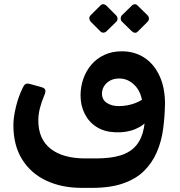

<svg xmlns="http://www.w3.org/2000/svg" viewBox="-20 -705 873 932"><path d="M378 207Q279 207 204 171.5Q129 136 87 68Q45 0 45 -97Q45 -135 57 -185Q69 -235 89 -276Q95 -290 102.5 -296Q110 -302 127 -297L181 -282Q196 -278 199.5 -269Q203 -260 195 -242Q181 -209 173.5 -179Q166 -149 166 -120Q166 -30 225.5 17Q285 64 395 64H446Q520 64 567.5 48.5Q615 33 642 0Q669 -33 678.5 -84Q688 -135 685 -205H781Q780 -141 772 -80Q764 -19 741.5 33Q719 85 680 124Q641 163 578.5 185Q516 207 427 207ZM672 -201Q666 -259 633.5 -291.5Q601 -324 559 -324Q532 -324 513 -313Q494 -302 484.5 -285.5Q475 -269 475 -251Q475 -221 498.5 -205.5Q522 -190 556 -190Q599 -190 636.5 -204.5Q674 -219 689 -238L700 -127Q680 -96 636 -78Q592 -60 538 -63Q486 -65 448.5 -89Q411 -113 391 -153Q371 -193 371 -242Q371 -284 384.5 -322.5Q398 -361 423.5 -391Q449 -421 486.5 -438.5Q524 -456 571 -456Q633 -456 680 -425.5Q727 -395 754 -337.5Q781 -280 781 -200ZM497 -553Q491 -547 482 -546.5Q473 -546 466 -554L420 -600Q414 -607 413.5 -615.5Q413 -624 420 -631L466 -677Q473 -685 481.5 -684.5Q490 -684 497 -677L543 -631Q550 -624 550.5 -615Q551 -606 544 -599ZM650 -553Q643 -545 634.5 -546Q626 -547 619 -554L572 -600Q566 -606 566 -615.5Q566 -625 572 -631L619 -677Q626 -684 634 -684.5Q642 -685 649 -677L696 -631Q703 -624 703 -615Q703 -606 696 -599Z"/></svg>

Font: Rubik Light SemiBold
Style: Regular
Weight: 600
Version: Version 2.300;gftools[0.9.30]